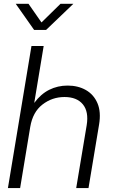

<svg xmlns="http://www.w3.org/2000/svg" viewBox="-20 -963 579 983"><path d="M134.8 -313 83 0H20.5L141.1 -727.5H203.6L155.3 -436Q188.5 -481.4 231.9 -503.2Q275.4 -524.9 326.2 -524.9Q379.4 -524.9 419.7 -502Q460 -479 479 -434.6Q498 -390.1 487.3 -325.7L433.1 0H370.1L423.8 -321.8Q435.1 -391.1 404.3 -428.7Q373.5 -466.3 310.1 -466.3Q247.1 -466.3 197.3 -427.7Q147.5 -389.2 134.8 -313ZM126 -943.4 192.4 -848.1 289.6 -943.4H355V-942.9L215.8 -809.6H154.8L61 -942.9V-943.4Z"/></svg>

Font: Inter Display Light
Style: Italic
Weight: 300
Italic angle: -9.39999°
Designer: Rasmus Andersson
Foundry: rsms
Version: Version 4.000;git-a52131595